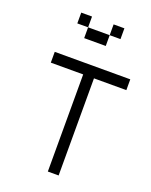

<svg xmlns="http://www.w3.org/2000/svg" viewBox="-160 -960 820 1045"><g transform="rotate(20 250.0 -437.5)"><path d="M500 -562.5V-625H62.5V-562.5H250V0H312.5V-562.5ZM375 -812.5V-875H312.5V-812.5H187.5V-750H312.5V-812.5ZM187.5 -812.5V-875H125V-812.5Z"/></g></svg>

Font: BFUnifontExMono
Style: Regular
Weight: 500
Version: Version 15.0.06